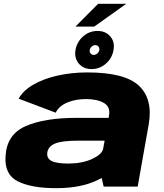

<svg xmlns="http://www.w3.org/2000/svg" viewBox="-20 -974 856 1002"><path d="M521 0 510.5 -45.5Q502.5 -41 494 -36.5Q406 8 273 8Q144.5 8 73.2 -27.5Q2 -63 9 -160Q15.5 -272.5 114 -315.8Q212.5 -359 382 -359H547L549 -371.5Q557 -417 521.8 -437Q486.5 -457 428.5 -457Q375 -457 331.8 -439.2Q288.5 -421.5 270.5 -386L77.5 -459Q100.5 -501.5 153.8 -532.2Q207 -563 280.2 -579.5Q353.5 -596 435.5 -596Q631.5 -596 705.2 -526.5Q779 -457 756 -324.5L698.5 0ZM518 -196 526 -240H391.5Q303 -240 267.5 -225Q232 -210 227 -179Q222.5 -148 248.5 -134.2Q274.5 -120.5 336.5 -120.5Q408.5 -120.5 461 -144.5Q511 -168 518 -196ZM458 -613.5Q415.5 -613.5 391.2 -642.2Q367 -671 374 -713.5Q381.5 -755.5 413.8 -784Q446 -812.5 489 -812.5Q531 -812.5 555.5 -784Q580 -755.5 572.5 -713.5Q565.5 -671 533 -642.2Q500.5 -613.5 458 -613.5ZM469 -687.5Q479.5 -687.5 488 -695Q496.5 -702.5 498.5 -713.5Q500 -724 494 -731.2Q488 -738.5 477.5 -738.5Q467.5 -738.5 459 -731.2Q450.5 -724 448.5 -713.5Q446.5 -702.5 452.8 -695Q459 -687.5 469 -687.5ZM373.5 -835 492 -954H638.5L471.5 -835Z"/></svg>

Font: Anybody ExtraExpanded ExtraBold
Style: Italic
Weight: 800
Width: 8
Italic angle: -10°
Designer: Tyler Finck
Foundry: Etcetera Type Company
Version: Version 1.010; ttfautohint (v1.8.3) -l 8 -r 50 -G 200 -x 14 